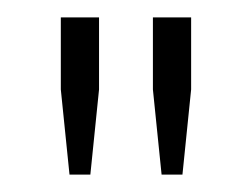

<svg xmlns="http://www.w3.org/2000/svg" viewBox="-20 -820 290 221"><path d="M60 -619 50 -717V-800H94V-717L84 -619ZM166 -619 156 -717V-800H200V-717L190 -619Z"/></svg>

Font: Big Shoulders Text SC Thin
Style: Regular
Weight: 100
Designer: Patric King
Foundry: XO Type Co
Version: Version 2.002